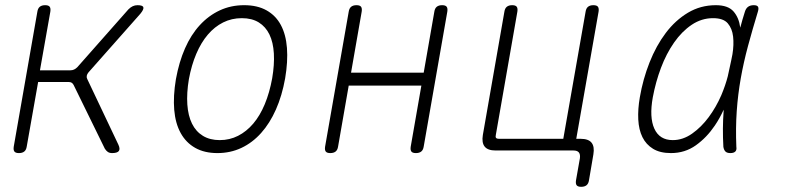

<svg xmlns="http://www.w3.org/2000/svg" viewBox="-20 -580 3040 740"><path d="M53 10Q40 10 35.5 4Q31 -2 33 -15L124 -535Q126 -548 133.5 -554Q141 -560 154 -560Q167 -560 171.5 -554Q176 -548 174 -535L134 -309H251Q259 -309 265.5 -312Q272 -315 278 -321L475 -544Q483 -552 491.5 -556Q500 -560 510 -560Q530 -560 532.5 -552Q535 -544 521 -527L321 -301Q316 -295 314.5 -288.5Q313 -282 316 -276L436 -23Q444 -6 438 2Q432 10 412 10Q402 10 395.5 5.5Q389 1 384 -7L264 -252Q261 -258 256.5 -261Q252 -264 244 -264H127L83 -15Q81 -2 73.5 4Q66 10 53 10Z M818 10Q768 10 732.5 -10Q697 -30 676.5 -67Q656 -104 651.5 -156.5Q647 -209 658 -275Q670 -341 693 -393.5Q716 -446 750 -483Q784 -520 827 -540Q870 -560 921 -560Q972 -560 1007.5 -540Q1043 -520 1062.5 -483.5Q1082 -447 1086 -395Q1090 -343 1079 -278Q1067 -211 1043.5 -158Q1020 -105 986.5 -67.5Q953 -30 910.5 -10Q868 10 818 10ZM827 -40Q865 -40 897.5 -56.5Q930 -73 956 -103.5Q982 -134 1000.5 -178.5Q1019 -223 1029 -278Q1038 -331 1035.5 -374Q1033 -417 1018.5 -447Q1004 -477 977.5 -493.5Q951 -510 912 -510Q873 -510 840 -493.5Q807 -477 781 -446.5Q755 -416 736.5 -372.5Q718 -329 708 -275Q699 -221 702 -177.5Q705 -134 720 -103.5Q735 -73 762 -56.5Q789 -40 827 -40Z M1253 10Q1240 10 1235.5 4Q1231 -2 1233 -15L1324 -535Q1326 -548 1333.5 -554Q1341 -560 1354 -560Q1367 -560 1371.5 -554Q1376 -548 1374 -535L1333 -300H1613L1654 -535Q1656 -548 1663.5 -554Q1671 -560 1684 -560Q1697 -560 1701.5 -554Q1706 -548 1704 -535L1613 -15Q1611 -2 1603.5 4Q1596 10 1583 10Q1570 10 1565.5 4Q1561 -2 1563 -15L1604 -250H1324L1283 -15Q1281 -2 1273.5 4Q1266 10 1253 10Z M2250 115Q2248 128 2240.5 134Q2233 140 2220 140Q2207 140 2202.5 134Q2198 128 2200 115L2215 30Q2217 15 2211 7.5Q2205 0 2190 0H1890Q1860 0 1848 -15Q1836 -30 1841 -60L1924 -535Q1926 -548 1933.5 -554Q1941 -560 1954 -560Q1967 -560 1971.5 -554Q1976 -548 1974 -535L1891 -60Q1889 -52 1892 -48.5Q1895 -45 1903 -45H2151L2237 -535Q2239 -548 2246.5 -554Q2254 -560 2267 -560Q2280 -560 2284.5 -554Q2289 -548 2287 -535L2201 -45H2218Q2248 -45 2260 -30Q2272 -15 2267 15Z M2566 10Q2524 10 2497 -6.5Q2470 -23 2456 -51.5Q2442 -80 2440 -119.5Q2438 -159 2446 -205Q2458 -275 2483.5 -339.5Q2509 -404 2546 -453Q2583 -502 2631.5 -531Q2680 -560 2739 -560Q2786 -560 2807 -536Q2828 -512 2833 -474V-473Q2841 -504 2851 -535Q2855 -548 2863.5 -554Q2872 -560 2885 -560Q2898 -560 2901.5 -554Q2905 -548 2901 -535Q2880 -466 2863 -403Q2846 -340 2835 -278Q2824 -216 2819.5 -151.5Q2815 -87 2818 -14Q2820 -2 2814 4Q2808 10 2795 10Q2782 10 2776 4Q2770 -2 2768 -14Q2764 -87 2769 -152V-157Q2754 -124 2735 -96Q2704 -50 2662 -20Q2620 10 2566 10ZM2573 -40Q2612 -40 2647.5 -65Q2683 -90 2711.5 -128.5Q2740 -167 2760 -213Q2776 -251 2785 -286Q2791 -316 2798 -346Q2800 -358 2803 -371Q2809 -408 2805.5 -439Q2802 -470 2785 -490Q2768 -510 2728 -510Q2684 -510 2646 -484.5Q2608 -459 2578 -416Q2548 -373 2527.5 -318.5Q2507 -264 2496 -205Q2482 -128 2502 -84Q2522 -40 2573 -40Z"/></svg>

Font: Maple Mono NL Thin
Style: Italic
Weight: 250
Italic angle: -10°
Monospace: yes
Designer: subframe7536
Version: Version 7.000